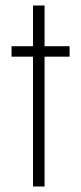

<svg xmlns="http://www.w3.org/2000/svg" viewBox="-20 -678 296 698"><path d="M100 0V-472H22V-510H100V-658H142V-510H233V-472H142V0Z"/></svg>

Font: Saira Condensed ExtraLight
Style: Regular
Weight: 250
Width: 3
Designer: Hector Gatti with collaboration of the Omnibus-Type team
Foundry: Omnibus-Type
Version: Version 1.101